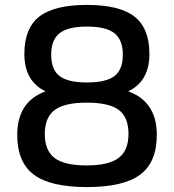

<svg xmlns="http://www.w3.org/2000/svg" viewBox="-20 -740 707 780"><path d="M79 -521Q79 -625 139.5 -672.5Q200 -720 333 -720Q466 -720 526.5 -672.5Q587 -625 587 -521Q587 -410 501 -369Q617 -327 617 -192Q617 -81 549.5 -30.5Q482 20 333 20Q185 20 117.5 -30.5Q50 -81 50 -192Q50 -327 165 -369Q79 -410 79 -521ZM502 -196Q502 -264 462.5 -293.5Q423 -323 332 -323Q242 -323 202 -293Q162 -263 162 -196Q162 -128 202 -98Q242 -68 332 -68Q422 -68 462 -98.5Q502 -129 502 -196ZM333 -632Q256 -632 222 -605Q188 -578 188 -518Q188 -457 222 -431Q256 -405 333 -405Q411 -405 445 -431Q479 -457 479 -518Q479 -578 445 -605Q411 -632 333 -632Z"/></svg>

Font: Fivo Sans Med
Style: Regular
Weight: 450
Designer: Alexander Slobzheninov
Foundry: Alexander Slobzheninov
Version: 1.0